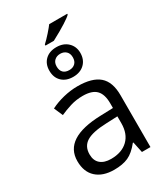

<svg xmlns="http://www.w3.org/2000/svg" viewBox="-232 -1059 1020 1171"><g transform="rotate(-30 278.0 -474.0)"><path d="M230 -856V-863.8Q252.4 -884.3 278.3 -913.6Q304.2 -942.9 314.9 -958H441.9V-952.1Q431.6 -940.4 391.6 -914.8Q351.6 -889.2 289.1 -856ZM415 0 398.9 -76.2H395Q355 -25.9 315.2 -8.1Q275.4 9.8 215.8 9.8Q136.2 9.8 91.1 -31.2Q45.9 -72.3 45.9 -147.9Q45.9 -310.1 308.1 -317.9L396 -320.8V-354Q396 -417.5 366.9 -447.3Q337.9 -477.1 272.9 -477.1Q226.1 -477.1 185.3 -464.4Q144.5 -451.7 109.9 -436L83 -498Q124 -519 174.8 -531.5Q225.6 -543.9 274.9 -543.9Q377 -543.9 426 -501.5Q475.1 -459 475.1 -365.2V0ZM231.9 -57.1Q307.6 -57.1 350.8 -98.6Q394 -140.1 394 -214.8V-263.2L313 -259.8Q216.3 -256.3 173.6 -229.7Q130.9 -203.1 130.9 -147Q130.9 -103 157.5 -80.1Q184.1 -57.1 231.9 -57.1ZM392.1 -711.9Q392.1 -664.1 362.1 -635Q332 -606 282.2 -606Q232.9 -606 203.4 -634.3Q173.8 -662.6 173.8 -710.9Q173.8 -758.8 203.4 -786.9Q232.9 -814.9 282.2 -814.9Q331.5 -814.9 361.8 -785.9Q392.1 -756.8 392.1 -711.9ZM338.9 -710.9Q338.9 -738.3 323 -753.2Q307.1 -768.1 282.2 -768.1Q257.3 -768.1 241.2 -753.2Q225.1 -738.3 225.1 -710.9Q225.1 -683.6 239.7 -668.7Q254.4 -653.8 282.2 -653.8Q307.6 -653.8 323.2 -668.7Q338.9 -683.6 338.9 -710.9Z"/></g></svg>

Font: Open Sans ACDW
Style: acdw
Weight: 400
Foundry: Ascender Corporation
Version: Version 1.10